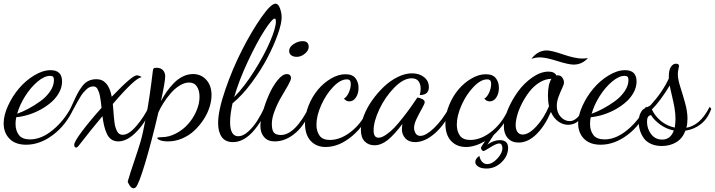

<svg xmlns="http://www.w3.org/2000/svg" viewBox="-52 -740 3873 1040"><path d="M284.2 -298.8Q284.2 -269 269.3 -240.7Q254.4 -212.4 229.5 -189.7Q204.6 -167 172.6 -148.9Q140.6 -130.9 105.5 -119.6Q70.3 -108.4 36.1 -105Q32.2 -87.4 32.2 -68.8Q32.2 -32.7 50.3 -8.8Q68.4 15.1 110.8 15.1Q172.4 15.1 234.1 -35.9Q295.9 -86.9 335 -162.1L347.2 -152.8Q306.6 -63.5 235.8 -9.8Q165 43.9 89.8 43.9Q31.2 43.9 -0.5 11.5Q-32.2 -21 -32.2 -71.8Q-32.2 -115.2 -8.8 -166.7Q14.6 -218.3 50.5 -260.7Q86.4 -303.2 133.1 -331.5Q179.7 -359.9 222.2 -359.9Q284.2 -359.9 284.2 -298.8ZM219.2 -329.1Q188.5 -329.1 151.4 -297.9Q114.3 -266.6 84.2 -219Q54.2 -171.4 41 -124Q70.3 -134.3 102.3 -151.4Q134.3 -168.5 166.5 -191.7Q198.7 -214.8 219.5 -245.4Q240.2 -275.9 240.2 -306.2Q240.2 -318.4 235.8 -323.7Q231.4 -329.1 219.2 -329.1Z M372.1 51.8Q366.2 59.1 359.9 59.1Q350.1 59.1 350.1 43.9Q350.1 27.3 393.1 -29.8Q436 -86.9 498 -155.8Q496.1 -175.8 494.6 -186.5Q493.2 -197.3 490.5 -213.1Q487.8 -229 484.9 -237.5Q481.9 -246.1 477.8 -255.1Q473.6 -264.2 467.5 -268.1Q461.4 -272 454.1 -272Q443.8 -272 434.6 -268.3Q425.3 -264.6 416.3 -256.1Q407.2 -247.6 400.1 -239.3Q393.1 -231 383.8 -216.1Q374.5 -201.2 368.4 -190.2Q362.3 -179.2 351.8 -159.7Q341.3 -140.1 335 -128.9L326.2 -145Q333.5 -159.2 346.4 -188.5Q359.4 -217.8 368.7 -234.9Q377.9 -252 392.6 -272Q407.2 -292 426.5 -301.5Q445.8 -311 470.2 -311Q535.6 -311 553.2 -215.8Q664.1 -332 689 -332Q694.8 -332 704.3 -328.6Q713.9 -325.2 713.9 -320.8Q682.6 -320.8 559.1 -176.8Q560.5 -164.1 562 -142.3Q563.5 -120.6 564.7 -107.7Q565.9 -94.7 568.1 -77.4Q570.3 -60.1 573.7 -49.6Q577.1 -39.1 582.3 -29.1Q587.4 -19 595 -14.4Q602.5 -9.8 612.8 -9.8Q646 -9.8 688 -59.3Q730 -108.9 753.9 -161.1L764.2 -150.9Q741.2 -83 689.7 -28.6Q638.2 25.9 587.9 25.9Q566.9 25.9 551.3 15.1Q535.6 4.4 526.4 -16.4Q517.1 -37.1 512 -59.1Q506.8 -81.1 502.9 -110.8Q442.9 -39.6 372.1 51.8Z M857.9 25.9Q833 25.9 816.4 20Q799.8 14.2 799.8 7.8Q799.8 2.9 824.7 2.9Q863.3 2.9 901.4 -17.1Q939.5 -37.1 967 -68.1Q994.6 -99.1 1011.7 -138.7Q1028.8 -178.2 1028.8 -215.8Q1028.8 -249.5 1014.6 -271.2Q1000.5 -293 972.2 -293Q947.3 -293 920.7 -276.4Q894 -259.8 872.1 -234.1Q850.1 -208.5 833.3 -181.9Q816.4 -155.3 806.2 -131.8Q769.5 25.4 734.6 142.1Q699.7 258.8 683.1 274.9Q678.2 279.8 670.9 279.8Q659.7 279.8 649.4 263.4Q639.2 247.1 640.1 242.2Q651.9 201.2 673.6 137.5Q695.3 73.7 708.5 29.8Q721.7 -14.2 740.5 -114.7Q759.3 -215.3 775.9 -356Q776.9 -365.7 780.3 -369.4Q783.7 -373 794.9 -373Q818.8 -373 830.8 -359.6Q842.8 -346.2 842.8 -327.1Q842.8 -297.4 819.8 -191.9Q834 -219.2 850.8 -243.2Q867.7 -267.1 889.6 -289.8Q911.6 -312.5 938.5 -325.7Q965.3 -338.9 993.2 -338.9Q1037.6 -338.9 1065.7 -307.4Q1093.8 -275.9 1093.8 -225.1Q1093.8 -193.8 1082.8 -159.2Q1071.8 -124.5 1050.3 -91.8Q1028.8 -59.1 1000.7 -32.7Q972.7 -6.3 935.3 9.8Q897.9 25.9 857.9 25.9Z M1473.6 -646Q1473.6 -612.3 1452.1 -552.2Q1430.7 -492.2 1395.8 -425.5Q1360.8 -358.9 1310.3 -291Q1259.8 -223.1 1207.5 -180.2Q1194.3 -119.1 1194.3 -79.1Q1194.3 -2 1238.8 -2Q1264.2 -2 1291.7 -26.6Q1319.3 -51.3 1341.3 -85.7Q1363.3 -120.1 1382.3 -162.1L1397.5 -153.8Q1311.5 29.8 1209.5 29.8Q1168.5 29.8 1148.9 1.7Q1129.4 -26.4 1129.4 -73.2Q1129.4 -141.1 1168.5 -254.6Q1207.5 -368.2 1259.3 -469.5Q1311 -570.8 1363.3 -645.5Q1415.5 -720.2 1440.4 -720.2Q1455.1 -720.2 1464.4 -695.3Q1473.6 -670.4 1473.6 -646ZM1435.5 -639.2Q1421.9 -639.2 1380.4 -574.7Q1338.9 -510.3 1290.5 -407Q1242.2 -303.7 1216.3 -213.9Q1271 -269 1325.2 -355.2Q1379.4 -441.4 1410.9 -515.1Q1442.4 -588.9 1442.4 -623Q1442.4 -639.2 1435.5 -639.2Z M1502.4 -338.9Q1511.7 -338.9 1518.1 -333Q1524.4 -327.1 1524.4 -316.9Q1524.4 -306.6 1508.1 -277.3Q1491.7 -248 1472.4 -216.1Q1453.1 -184.1 1436.8 -142.6Q1420.4 -101.1 1420.4 -68.8Q1420.4 -34.2 1431.9 -21.5Q1443.4 -8.8 1469.2 -8.8Q1546.4 -8.8 1623.5 -162.1L1632.3 -151.9Q1604 -67.9 1550 -21Q1496.1 25.9 1435.5 25.9Q1398.4 25.9 1378.4 2.4Q1358.4 -21 1358.4 -58.1Q1358.4 -86.9 1371.6 -134.3Q1384.8 -181.6 1404.8 -227.1Q1424.8 -272.5 1451.7 -305.7Q1478.5 -338.9 1502.4 -338.9ZM1555.2 -432.1Q1537.6 -432.1 1525.9 -440.4Q1514.2 -448.7 1514.2 -464.8Q1514.2 -484.9 1538.1 -501Q1562 -517.1 1587.4 -517.1Q1620.1 -517.1 1620.1 -485.8Q1620.1 -466.8 1599.6 -449.5Q1579.1 -432.1 1555.2 -432.1Z M1818.8 -337.9Q1856.9 -337.9 1873.5 -316.4Q1890.1 -294.9 1890.1 -264.2Q1890.1 -233.9 1876.2 -212.4Q1862.3 -190.9 1839.8 -190.9Q1822.8 -190.9 1811 -206.1Q1825.7 -213.4 1836.9 -237.8Q1848.1 -262.2 1848.1 -285.2Q1848.1 -297.9 1843.3 -304Q1838.4 -310.1 1826.2 -310.1Q1792 -310.1 1752.9 -269.5Q1713.9 -229 1688 -170.9Q1662.1 -112.8 1662.1 -64.9Q1662.1 -29.3 1678.7 -5.6Q1695.3 18.1 1734.9 18.1Q1795.4 18.1 1855.5 -31.7Q1915.5 -81.5 1947.3 -163.1L1960 -152.8Q1925.8 -62 1855.2 -2.9Q1784.7 56.2 1711.9 56.2Q1661.6 56.2 1630.9 23.2Q1600.1 -9.8 1600.1 -71.8Q1600.1 -120.6 1620.1 -169.7Q1640.1 -218.8 1671.1 -255.4Q1702.1 -292 1741.7 -314.9Q1781.2 -337.9 1818.8 -337.9Z M2209 -211.9Q2222.2 -210 2235.4 -203.4Q2248.5 -196.8 2248.5 -187Q2248.5 -178.2 2234.1 -153.1Q2219.7 -127.9 2205.3 -98.1Q2190.9 -68.4 2190.9 -47.9Q2190.9 -30.8 2199.5 -17.3Q2208 -3.9 2224.6 -3.9Q2253.9 -3.9 2298.1 -45.4Q2342.3 -86.9 2384.8 -162.1L2395 -151.9Q2363.8 -72.3 2307.4 -21.2Q2251 29.8 2196.8 29.8Q2162.1 29.8 2143.6 9.3Q2125 -11.2 2125 -40Q2125 -51.8 2127.9 -68.8Q2082.5 -8.8 2047.4 19Q2012.2 46.9 1976.6 46.9Q1943.4 46.9 1923.1 25.6Q1902.8 4.4 1902.8 -36.1Q1902.8 -71.3 1918.9 -113.5Q1935.1 -155.8 1963.1 -195.6Q1991.2 -235.4 2025.9 -268.8Q2060.5 -302.2 2101.3 -322.5Q2142.1 -342.8 2179.7 -342.8Q2219.2 -342.8 2245.1 -322Q2271 -301.3 2271 -268.1Q2271 -225.1 2221.7 -225.1Q2226.6 -243.7 2226.6 -259.8Q2226.6 -284.7 2214.8 -300.3Q2203.1 -315.9 2177.7 -315.9Q2133.3 -315.9 2083.7 -265.4Q2034.2 -214.8 2002.9 -148.4Q1971.7 -82 1971.7 -33.2Q1971.7 5.9 1998.5 5.9Q2016.1 5.9 2040.3 -11Q2064.5 -27.8 2084.7 -49.1Q2105 -70.3 2132.3 -105.5Q2159.7 -140.6 2173.6 -160.6Q2187.5 -180.7 2209 -211.9Z M2579.1 -337.9Q2617.2 -337.9 2633.8 -316.4Q2650.4 -294.9 2650.4 -264.2Q2650.4 -233.9 2636.5 -212.4Q2622.6 -190.9 2600.1 -190.9Q2583 -190.9 2571.3 -206.1Q2585.9 -213.4 2597.2 -237.8Q2608.4 -262.2 2608.4 -285.2Q2608.4 -297.9 2603.5 -304Q2598.6 -310.1 2586.4 -310.1Q2552.2 -310.1 2513.2 -269.5Q2474.1 -229 2448.2 -170.9Q2422.4 -112.8 2422.4 -64.9Q2422.4 -29.3 2439 -5.6Q2455.6 18.1 2495.1 18.1Q2555.7 18.1 2615.7 -31.7Q2675.8 -81.5 2707.5 -163.1L2720.2 -152.8Q2687.5 -67.9 2622.1 -8.8L2588.4 43Q2623 19 2655.3 19Q2700.2 19 2700.2 61Q2700.2 104.5 2664.8 138.7Q2629.4 172.9 2583.5 172.9Q2555.2 172.9 2538.8 162.6Q2522.5 152.3 2522.5 137.2Q2522.5 120.1 2544.4 104Q2549.3 127 2560.8 137.9Q2572.3 148.9 2586.4 148.9Q2614.3 148.9 2641.8 119.1Q2669.4 89.4 2669.4 62Q2669.4 52.7 2665.3 44.9Q2661.1 37.1 2652.3 37.1Q2637.2 37.1 2604.5 57.6Q2571.8 78.1 2567.4 78.1Q2561.5 78.1 2557.4 72Q2553.2 65.9 2553.2 60.1Q2553.2 56.2 2576.2 23.9Q2521 56.2 2472.2 56.2Q2421.9 56.2 2391.1 23.2Q2360.4 -9.8 2360.4 -71.8Q2360.4 -120.6 2380.4 -169.7Q2400.4 -218.8 2431.4 -255.4Q2462.4 -292 2502 -314.9Q2541.5 -337.9 2579.1 -337.9Z M3112.8 -160.2 3126 -149.9Q3088.9 -64 3025.9 -64Q2997.1 -64 2971.9 -82Q2946.8 -100.1 2932.1 -133.8Q2899.4 -57.6 2853.5 -12.7Q2807.6 32.2 2756.8 32.2Q2719.7 32.2 2698.5 8.1Q2677.2 -16.1 2677.2 -55.2Q2677.2 -94.7 2698.7 -146.2Q2720.2 -197.8 2753.2 -243.4Q2786.1 -289.1 2831.3 -320.6Q2876.5 -352.1 2918.9 -352.1Q2951.7 -352.1 2961.9 -331.1Q2963.9 -332 2969.2 -332Q2985.8 -332 2994.4 -318.8Q3002.9 -305.7 3002.9 -293Q3002.9 -283.2 2993.2 -262.7Q2983.4 -242.2 2973.6 -216.1Q2963.9 -189.9 2963.9 -167Q2963.9 -130.4 2985.1 -107.2Q3006.3 -84 3034.2 -84Q3077.1 -84 3112.8 -160.2ZM2778.8 -11.2Q2812.5 -11.2 2853.5 -55.7Q2894.5 -100.1 2921.9 -165Q2916 -189.5 2916 -222.2Q2916 -284.2 2935.1 -313Q2902.8 -313 2871.8 -294.2Q2840.8 -275.4 2817.9 -246.3Q2794.9 -217.3 2777.1 -183.3Q2759.3 -149.4 2750.2 -117.4Q2741.2 -85.4 2741.2 -62Q2741.2 -38.6 2751.2 -24.9Q2761.2 -11.2 2778.8 -11.2ZM2826.2 -420.9Q2860.8 -466.8 2909.2 -466.8Q2935.1 -466.8 2999.3 -444.8Q3063.5 -422.9 3103 -422.9Q3118.2 -422.9 3132.8 -425.8Q3101.1 -390.1 3055.2 -390.1Q3027.3 -390.1 2965.8 -409.7Q2904.3 -429.2 2872.1 -429.2Q2847.7 -429.2 2826.2 -420.9Z M3396 -298.8Q3396 -269 3381.1 -240.7Q3366.2 -212.4 3341.3 -189.7Q3316.4 -167 3284.4 -148.9Q3252.4 -130.9 3217.3 -119.6Q3182.1 -108.4 3147.9 -105Q3144 -87.4 3144 -68.8Q3144 -32.7 3162.1 -8.8Q3180.2 15.1 3222.7 15.1Q3284.2 15.1 3345.9 -35.9Q3407.7 -86.9 3446.8 -162.1L3459 -152.8Q3418.5 -63.5 3347.7 -9.8Q3276.9 43.9 3201.7 43.9Q3143.1 43.9 3111.3 11.5Q3079.6 -21 3079.6 -71.8Q3079.6 -115.2 3103 -166.7Q3126.5 -218.3 3162.4 -260.7Q3198.2 -303.2 3244.9 -331.5Q3291.5 -359.9 3334 -359.9Q3396 -359.9 3396 -298.8ZM3331.1 -329.1Q3300.3 -329.1 3263.2 -297.9Q3226.1 -266.6 3196 -219Q3166 -171.4 3152.8 -124Q3182.1 -134.3 3214.1 -151.4Q3246.1 -168.5 3278.3 -191.7Q3310.5 -214.8 3331.3 -245.4Q3352.1 -275.9 3352.1 -306.2Q3352.1 -318.4 3347.7 -323.7Q3343.3 -329.1 3331.1 -329.1Z M3407.7 -80.1Q3407.7 -107.4 3416.5 -125.7Q3425.3 -144 3435.3 -150.1Q3445.3 -156.2 3457.3 -161.6Q3469.2 -167 3471.7 -169.9Q3536.1 -240.2 3570.8 -314.9V-327.1Q3570.8 -361.3 3582.3 -378.2Q3593.8 -395 3609.9 -395Q3626 -395 3626 -381.8Q3626 -380.4 3622.8 -366Q3619.6 -351.6 3619.6 -337.9Q3619.6 -311 3632.8 -269.8Q3646 -228.5 3658.9 -182.4Q3671.9 -136.2 3671.9 -97.2Q3671.9 -70.3 3666 -47.9Q3702.1 -54.2 3732.9 -80.6Q3763.7 -106.9 3792 -161.1L3800.8 -150.9Q3782.7 -98.6 3745.6 -68.8Q3708.5 -39.1 3660.6 -32.2Q3645.5 9.3 3611.6 30Q3577.6 50.8 3532.7 50.8Q3499 50.8 3473.6 39.1Q3448.2 27.3 3434.6 7.6Q3420.9 -12.2 3414.3 -34.2Q3407.7 -56.2 3407.7 -80.1ZM3606.9 -96.2Q3606.9 -124 3601.6 -155.3Q3596.2 -186.5 3587.4 -222.9Q3578.6 -259.3 3575.7 -276.9Q3524.9 -192.9 3479 -147Q3495.1 -112.3 3527.3 -85.2Q3559.6 -58.1 3603 -48.8Q3606.9 -75.2 3606.9 -96.2ZM3534.7 16.1Q3580.6 16.1 3597.7 -33.2Q3558.1 -41 3524.9 -64.7Q3491.7 -88.4 3474.6 -116.2Q3452.6 -114.7 3452.6 -81.1Q3452.6 -42.5 3475.1 -13.2Q3497.6 16.1 3534.7 16.1Z"/></svg>

Font: Dancing Script OT
Style: Regular
Weight: 400
Foundry: Pablo Impallari. www.impallari.com
Version: Version 1.000